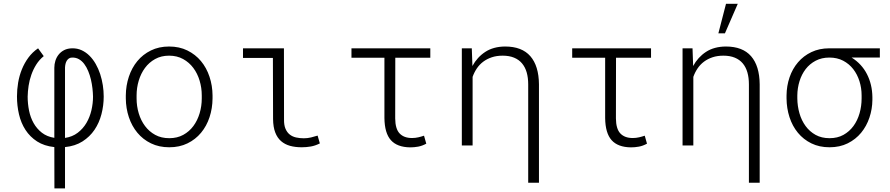

<svg xmlns="http://www.w3.org/2000/svg" viewBox="-20 -791 4841 1044"><path d="M275.4 8.8Q220.2 2.9 181.6 -22Q143.1 -46.9 118.7 -84.5Q94.2 -122.1 83.3 -169.2Q72.3 -216.3 72.3 -266.6Q72.3 -303.7 78.6 -341.6Q85 -379.4 98.9 -413.8Q112.8 -448.2 134.5 -477.8Q156.2 -507.3 187 -528.3L217.8 -485.8Q193.4 -465.8 177 -439.7Q160.6 -413.6 150.4 -384.3Q140.1 -355 135.5 -324.5Q130.9 -293.9 130.4 -265.6Q130.4 -227.5 137.9 -189.9Q145.5 -152.3 162.8 -121.6Q180.2 -90.8 207.8 -69.3Q235.4 -47.9 275.4 -41.5V-422.4Q275.4 -441.9 281.2 -460.7Q287.1 -479.5 299.1 -494.4Q311 -509.3 329.1 -518.6Q347.2 -527.8 372.1 -528.3Q400.4 -528.8 424.1 -517.8Q447.8 -506.8 466.8 -487.8Q485.8 -468.8 500.5 -443.1Q515.1 -417.5 524.7 -388.2Q534.2 -358.9 539.1 -327.6Q543.9 -296.4 543.9 -266.1Q543.9 -217.3 531.7 -170.2Q519.5 -123 493.9 -85.2Q468.3 -47.4 428.5 -22Q388.7 3.4 333.5 8.8V233.4H275.9ZM333.5 -41Q373.5 -46.9 402.6 -69.1Q431.6 -91.3 450 -122.6Q468.3 -153.8 477.1 -191.4Q485.8 -229 485.8 -265.6Q485.4 -286.6 482.7 -310.5Q480 -334.5 474.4 -358.4Q468.8 -382.3 459.7 -404.3Q450.7 -426.3 438.2 -442.9Q425.8 -459.5 409.4 -469Q393.1 -478.5 372.1 -478Q361.8 -478 354.7 -473.1Q347.7 -468.3 343 -460.7Q338.4 -453.1 336.2 -443.6Q334 -434.1 333.5 -423.8Z M664.1 -272Q664.6 -325.7 680.7 -374Q696.8 -422.4 726.8 -458.7Q756.8 -495.1 800.5 -516.6Q844.2 -538.1 899.4 -538.1Q955.1 -538.1 998.8 -516.6Q1042.5 -495.1 1072.8 -458.7Q1103 -422.4 1119.1 -374Q1135.3 -325.7 1135.7 -272V-255.9Q1135.3 -202.1 1119.4 -153.8Q1103.5 -105.5 1073.2 -69.1Q1043 -32.7 999.5 -11.5Q956.1 9.8 900.4 9.8Q844.7 9.8 801 -11.5Q757.3 -32.7 727.1 -69.1Q696.8 -105.5 680.7 -153.8Q664.6 -202.1 664.1 -255.9ZM722.7 -255.9Q722.7 -213.9 734.4 -174.8Q746.1 -135.7 768.6 -105.7Q791 -75.7 824 -57.6Q856.9 -39.6 900.4 -39.6Q943.4 -39.6 976.3 -57.6Q1009.3 -75.7 1031.5 -105.7Q1053.7 -135.7 1065.4 -174.8Q1077.1 -213.9 1077.1 -255.9V-272Q1077.1 -313.5 1065.4 -352.5Q1053.7 -391.6 1031.2 -421.6Q1008.8 -451.7 975.6 -470Q942.4 -488.3 899.4 -488.3Q856.4 -488.3 823.5 -470Q790.5 -451.7 768.3 -421.6Q746.1 -391.6 734.4 -352.5Q722.7 -313.5 722.7 -272Z M1301.3 -528.3H1523.9L1524.4 -141.6Q1523.9 -110.4 1532.5 -90.6Q1541 -70.8 1555.7 -59.3Q1570.3 -47.9 1590.1 -43.5Q1609.9 -39.1 1631.8 -39.1Q1652.3 -39.1 1671.4 -43.7Q1690.4 -48.3 1707 -53.7L1719.2 -11.2Q1693.8 1.5 1669.9 5.6Q1646 9.8 1620.6 9.8Q1585.4 9.8 1557.1 2Q1528.8 -5.9 1508.3 -23.7Q1487.8 -41.5 1476.6 -70.8Q1465.3 -100.1 1464.8 -143.6L1463.9 -476.1H1301.3Z M2319.8 -477.1H2129.4L2128.9 -147Q2129.4 -89.8 2153.1 -65.2Q2176.8 -40.5 2220.2 -40.5Q2238.3 -40.5 2254.9 -44.4Q2271.5 -48.3 2285.6 -53.2L2297.9 -9.8Q2275.4 2.4 2253.9 6.3Q2232.4 10.3 2210 10.3Q2139.6 9.3 2105.5 -28.8Q2071.3 -66.9 2070.3 -148.9V-477.1H1891.1V-528.3H2319.8Z M2545.4 -528.3 2548.8 -432.1Q2574.7 -480 2618.7 -508.8Q2662.6 -537.6 2726.6 -538.1Q2817.9 -538.1 2863.8 -485.4Q2909.7 -432.6 2910.6 -332.5V202.6H2852.1V-332Q2852.1 -368.7 2843.8 -397.5Q2835.4 -426.3 2818.4 -446.5Q2801.3 -466.8 2775.1 -477.5Q2749 -488.3 2713.4 -488.3Q2680.2 -488.3 2654.1 -479.5Q2627.9 -470.7 2607.7 -455.6Q2587.4 -440.4 2573 -419.2Q2558.6 -397.9 2549.8 -373V0H2491.2V-528.3Z M3520 -477.1H3329.6L3329.1 -147Q3329.6 -89.8 3353.3 -65.2Q3377 -40.5 3420.4 -40.5Q3438.5 -40.5 3455.1 -44.4Q3471.7 -48.3 3485.8 -53.2L3498 -9.8Q3475.6 2.4 3454.1 6.3Q3432.6 10.3 3410.2 10.3Q3339.8 9.3 3305.7 -28.8Q3271.5 -66.9 3270.5 -148.9V-477.1H3091.3V-528.3H3520Z M3745.6 -528.3 3749 -432.1Q3774.9 -480 3818.8 -508.8Q3862.8 -537.6 3926.8 -538.1Q4018.1 -538.1 4064 -485.4Q4109.9 -432.6 4110.8 -332.5V202.6H4052.2V-332Q4052.2 -368.7 4043.9 -397.5Q4035.6 -426.3 4018.6 -446.5Q4001.5 -466.8 3975.3 -477.5Q3949.2 -488.3 3913.6 -488.3Q3880.4 -488.3 3854.2 -479.5Q3828.1 -470.7 3807.9 -455.6Q3787.6 -440.4 3773.2 -419.2Q3758.8 -397.9 3750 -373V0H3691.4V-528.3ZM3927.7 -770.5H3991.7L3921.9 -609.9H3886.2Z M4764.2 -478H4610.8Q4665.5 -443.8 4694.1 -387.9Q4722.7 -332 4723.6 -263.2V-247.1Q4723.1 -197.8 4707.5 -151.4Q4691.9 -105 4662.4 -69.1Q4632.8 -33.2 4589.6 -11.7Q4546.4 9.8 4490.7 9.8Q4435.1 9.8 4391.8 -11.5Q4348.6 -32.7 4318.6 -69.1Q4288.6 -105.5 4272.9 -153.8Q4257.3 -202.1 4256.8 -255.9V-272Q4257.3 -324.2 4273.2 -370.6Q4289.1 -417 4319.1 -452.1Q4349.1 -487.3 4392.1 -507.8Q4435.1 -528.3 4489.3 -528.3H4764.2ZM4315.4 -255.9Q4315.9 -213.9 4327.1 -174.8Q4338.4 -135.7 4360.4 -105.7Q4382.3 -75.7 4414.8 -57.6Q4447.3 -39.6 4490.7 -39.6Q4533.7 -39.6 4566.2 -57.6Q4598.6 -75.7 4620.6 -105.7Q4642.6 -135.7 4653.8 -174.8Q4665 -213.9 4665 -255.9V-272Q4665 -312.5 4653.3 -349.6Q4641.6 -386.7 4619.4 -415.3Q4597.2 -443.8 4564.7 -460.9Q4532.2 -478 4489.7 -478Q4447.8 -478 4415.3 -460.9Q4382.8 -443.8 4360.8 -415.3Q4338.9 -386.7 4327.4 -349.6Q4315.9 -312.5 4315.4 -272Z"/></svg>

Font: Roboto Mono Light
Style: Regular
Weight: 300
Designer: Google
Version: Version 2.000985; 2015; ttfautohint (v1.3)